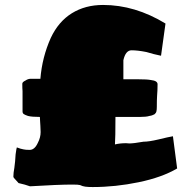

<svg xmlns="http://www.w3.org/2000/svg" viewBox="-20 -731 776 775"><path d="M303 16Q297 14 272 14Q216 14 101 21Q82 14 55 8L36 -13L35 -15Q35 -15 34.5 -16Q34 -17 34 -18Q34 -33 38 -54Q38 -56 41 -80Q43 -100 43 -108L46 -128L48 -136Q63 -130 75 -128Q83 -126 100 -126Q120 -126 133 -155Q144 -176 144 -198L143 -223Q143 -230 142 -239Q141 -248 141 -259Q108 -259 93 -263Q81 -267 76 -270.5Q71 -274 71 -281V-311V-338V-363Q70 -373 70 -393Q70 -400 83 -406Q93 -413 104 -413H143Q150 -500 185 -578Q216 -644 270 -677.5Q324 -711 396 -711Q525 -711 648 -636L630 -506Q600 -512 571 -521Q536 -528 511 -528Q487 -528 478 -488V-411H538Q574 -411 589 -408Q616 -405 616 -391Q616 -367 614 -343Q613 -328 613 -300Q613 -289 611.5 -282Q610 -275 604 -270Q602 -269 596.5 -266.5Q591 -264 583 -263Q571 -259 545 -259H446Q446 -173 444 -148Q464 -153 489 -153L502 -152Q519 -152 559 -159Q581 -159 619 -168Q660 -178 678 -181L695 -51Q634 -15 540 4.5Q446 24 354 24Q336 24 324.5 22.5Q313 21 303 16Z"/></svg>

Font: Sigmar One
Style: Regular
Weight: 400
Designer: Vernon Adams
Foundry: Vernon Adams
Version: Version 2.000